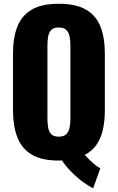

<svg xmlns="http://www.w3.org/2000/svg" viewBox="-20 -841 626 1020"><path d="M475 159Q453 149 422 126.5Q391 104 360.5 73.5Q330 43 309 11Q305 12 301 12Q297 12 292 12Q201 12 148 -20Q95 -52 72 -112Q49 -172 49 -255V-556Q49 -640 72 -699Q95 -758 148 -789.5Q201 -821 292 -821Q384 -821 437.5 -789.5Q491 -758 514 -699Q537 -640 537 -556V-255Q537 -198 526.5 -152Q516 -106 492.5 -72Q469 -38 430 -18Q443 -4 457 9.5Q471 23 485 34.5Q499 46 513 53ZM292 -115Q320 -115 333 -129Q346 -143 350 -165Q354 -187 354 -210V-600Q354 -624 350 -645.5Q346 -667 333 -681Q320 -695 292 -695Q264 -695 251.5 -681Q239 -667 235.5 -645.5Q232 -624 232 -600V-210Q232 -187 235.5 -165Q239 -143 251.5 -129Q264 -115 292 -115Z"/></svg>

Font: Oswald
Style: Bold
Weight: 700
Designer: Vernon Adams
Foundry: Vernon Adams
Version: Version 4.103;gftools[0.9.33.dev8+g029e19f]